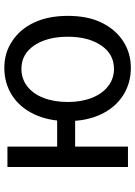

<svg xmlns="http://www.w3.org/2000/svg" viewBox="108 -704 610 865"><g transform="rotate(-90 412.5 -272.0)"><path d="M92 -543H184V-319H321V-238H184V0H92ZM299 -271Q299 -358 330 -423Q361 -488 415.5 -522.5Q470 -557 539 -557Q605 -557 657 -523Q712 -488 742.5 -424Q773 -360 773 -271Q773 -180 742 -118Q711 -55 658 -21Q605 13 539 13Q470 13 415.5 -21.5Q361 -56 330 -120.5Q299 -185 299 -271ZM679 -271Q679 -364 640 -422Q601 -480 534 -480Q490 -480 456 -454Q422 -428 403.5 -380.5Q385 -333 385 -271Q385 -210 403.5 -163Q422 -116 456 -89.5Q490 -63 534 -63Q601 -63 640 -121Q679 -179 679 -271Z"/></g></svg>

Font: Merged Yaku Han JP
Style: Regular
Weight: 400
Designer: Ryoko NISHIZUKA 西塚涼子 (kana, bopomofo & ideographs); Paul D. Hunt (Latin, Greek & Cyrillic); Sandoll Communications 산돌커뮤니
Foundry: Adobe
Version: Version 2.004